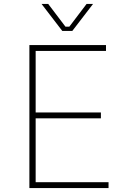

<svg xmlns="http://www.w3.org/2000/svg" viewBox="-20 -960 648 980"><path d="M298 -802 192 -940H226L314 -824H334L422 -940H455L349 -802ZM130 0V-730H521V-700H162V-386H495V-356H162V-30H534V0Z"/></svg>

Font: Sora Thin
Style: Regular
Weight: 32
Designer: Jonathan Barnbrook, Julián Moncada
Foundry: Barnbrook Fonts
Version: Version 2.000